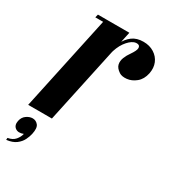

<svg xmlns="http://www.w3.org/2000/svg" viewBox="-205 -577 740 841"><g transform="rotate(30 164.5 -157.0)"><path d="M18.2 119.8Q-6.4 129.4 -21.7 118.3Q-37 107.2 -32.2 83.2Q-28 62.8 -12.7 52Q2.6 41.2 18.2 41.2Q35 41.2 46.1 54.7Q57.2 68.2 50 101.2Q47 115.6 38.6 133Q30.2 150.4 12.5 163.9Q-5.2 177.4 -35.8 181L-35.2 170.8Q-10.6 166.6 2 151.6Q14.6 136.6 18.2 119.8ZM146 -304 160 -372Q167 -405 180 -432Q193 -459 215 -475.5Q237 -492 271 -492Q302 -492 325 -477.5Q348 -463 358 -439Q368 -415 362 -385Q355 -352 333.5 -334.5Q312 -317 288 -314.5Q264 -312 250 -321Q229 -335 225.5 -351.5Q222 -368 229 -385.5Q236 -403 247 -418Q265 -444 265 -456Q265 -468 255.5 -470.5Q246 -473 235 -469Q225 -465 215.5 -456.5Q206 -448 197 -435.5Q188 -423 181 -406.5Q174 -390 170 -371L156 -304ZM-29 0 77 -495H197L91 0ZM34 -479 38 -495H87L93 -479Z"/></g></svg>

Font: Emberly Black
Style: Italic
Weight: 900
Italic angle: -12°
Designer: Rajesh Rajput
Foundry: Rajesh Rajput
Version: Version 1.000